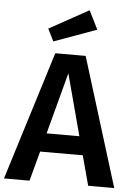

<svg xmlns="http://www.w3.org/2000/svg" viewBox="-66 -982 715 1027"><g transform="rotate(5 291.0 -468.0)"><path d="M423 -836 194 -753 161 -819 373 -936ZM447 0 404 -160H175L132 0H-5L210 -691H373L587 0ZM201 -260H377L289 -590Z"/></g></svg>

Font: FiraGO Medium
Style: Regular
Weight: 500
Designer: bBox Type
Foundry: bBox Type GmbH
Version: Version 1.001;PS 001.001;hotconv 1.0.88;makeotf.lib2.5.64775